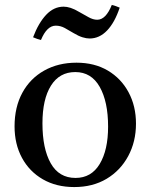

<svg xmlns="http://www.w3.org/2000/svg" viewBox="-20 -746 611 778"><path d="M281 12Q208 12 153.5 -19.5Q99 -51 69 -106.5Q39 -162 39 -234Q39 -312 70.5 -370Q102 -428 159 -460Q216 -492 290 -492Q363 -492 417 -460Q471 -428 501 -372Q531 -316 531 -245Q531 -172 499.5 -113.5Q468 -55 412 -21.5Q356 12 281 12ZM152 -246Q152 -144 185.5 -84.5Q219 -25 286 -25Q350 -25 384 -81.5Q418 -138 418 -233Q418 -334 384 -394Q350 -454 285 -454Q221 -454 186.5 -399Q152 -344 152 -246ZM433 -726Q442 -724 450 -721Q458 -718 465 -715Q445 -655 414 -622.5Q383 -590 343 -590Q330 -590 314 -595Q298 -600 278 -612Q260 -623 242.5 -632.5Q225 -642 206 -642Q170 -642 146 -584Q132 -587 114 -595Q136 -653 167 -686Q198 -719 238 -719Q251 -719 266.5 -714Q282 -709 302 -697Q320 -687 338.5 -676.5Q357 -666 374 -666Q409 -666 433 -726Z"/></svg>

Font: Tiro Bangla
Style: Regular
Weight: 400
Designer: Bangla: John Hudson & Fiona Ross. Latin: John Hudson.
Foundry: Tiro Typeworks Ltd.
Version: Version 1.60